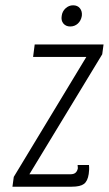

<svg xmlns="http://www.w3.org/2000/svg" viewBox="-20 -705 411 725"><path d="M315 -48Q316 -56 316.5 -63.5Q317 -71 316 -82H273Q274 -71 274 -70Q272 -59 265.5 -53Q259 -47 246 -47H91L366 -500L371 -537H111L105 -490H306L32 -37L27 0H251Q283 0 297 -10.5Q311 -21 315 -48ZM245 -605Q262 -605 274 -616Q286 -627 289 -645Q291 -662 282 -673.5Q273 -685 256 -685Q240 -685 227.5 -673.5Q215 -662 213 -645Q210 -627 219.5 -616Q229 -605 245 -605Z"/></svg>

Font: Secuela Light
Style: Italic
Weight: 300
Italic angle: -8°
Designer: Fernando Haro
Foundry: deFharo
Version: Version 1.708